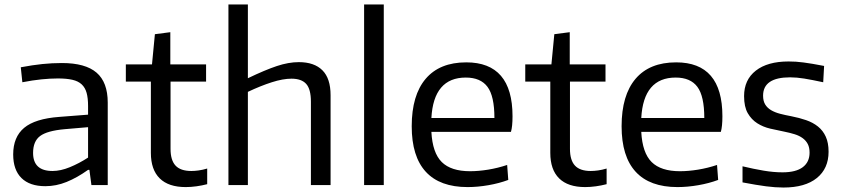

<svg xmlns="http://www.w3.org/2000/svg" viewBox="-20 -828 3768 859"><path d="M183 5Q113 5 76 -31.5Q39 -68 39 -137Q39 -215 88 -256Q137 -297 245 -305L374 -315V-354Q374 -389 367.5 -412.5Q361 -436 345.5 -450.5Q330 -465 304 -471Q278 -477 239 -477Q205 -477 165.5 -473Q126 -469 80 -460L73 -527Q126 -537 169.5 -541.5Q213 -546 257 -546Q362 -546 412 -503Q462 -460 462 -369V0H389L380 -68H374Q325 -33 278 -14Q231 5 183 5ZM215 -63Q251 -63 292.5 -80Q334 -97 374 -123V-259L269 -250Q191 -243 159.5 -219.5Q128 -196 128 -144Q128 -63 215 -63Z M811 9Q734 9 694.5 -30Q655 -69 655 -144V-463H543V-540H660L673 -675L742 -684V-540H902V-463H743V-162Q743 -111 765.5 -87Q788 -63 836 -63Q851 -63 869 -65.5Q887 -68 907 -74V-4Q884 2 859 5.5Q834 9 811 9Z M1002 -808H1089V-478Q1166 -515 1218.5 -532.5Q1271 -550 1317 -550Q1386 -550 1422.5 -513.5Q1459 -477 1459 -402V0H1371V-373Q1371 -429 1350 -452.5Q1329 -476 1284 -476Q1246 -476 1196 -460Q1146 -444 1089 -417V0H1002Z M1609 -808H1697V0H1609Z M2072 9Q1948 9 1885 -59.5Q1822 -128 1822 -263Q1822 -402 1884.5 -475.5Q1947 -549 2066 -549Q2273 -549 2273 -308Q2273 -262 2266 -238H1910Q1915 -144 1956.5 -103Q1998 -62 2083 -62Q2121 -62 2164 -69Q2207 -76 2249 -90L2254 -23Q2214 -8 2165.5 0.5Q2117 9 2072 9ZM2064 -481Q1920 -481 1910 -300H2192Q2192 -398 2161 -439.5Q2130 -481 2064 -481Z M2598 9Q2521 9 2481.5 -30Q2442 -69 2442 -144V-463H2330V-540H2447L2460 -675L2529 -684V-540H2689V-463H2530V-162Q2530 -111 2552.5 -87Q2575 -63 2623 -63Q2638 -63 2656 -65.5Q2674 -68 2694 -74V-4Q2671 2 2646 5.5Q2621 9 2598 9Z M3011 9Q2887 9 2824 -59.5Q2761 -128 2761 -263Q2761 -402 2823.5 -475.5Q2886 -549 3005 -549Q3212 -549 3212 -308Q3212 -262 3205 -238H2849Q2854 -144 2895.5 -103Q2937 -62 3022 -62Q3060 -62 3103 -69Q3146 -76 3188 -90L3193 -23Q3153 -8 3104.5 0.5Q3056 9 3011 9ZM3003 -481Q2859 -481 2849 -300H3131Q3131 -398 3100 -439.5Q3069 -481 3003 -481Z M3485 11Q3449 11 3407 5.5Q3365 0 3302 -12V-84Q3352 -72 3396.5 -64.5Q3441 -57 3481 -57Q3541 -57 3571.5 -80Q3602 -103 3602 -145Q3602 -168 3594 -183.5Q3586 -199 3571 -210Q3556 -221 3535 -227.5Q3514 -234 3489 -239Q3458 -245 3426 -252.5Q3394 -260 3368 -276.5Q3342 -293 3325.5 -321.5Q3309 -350 3309 -398Q3309 -471 3361.5 -512Q3414 -553 3508 -553Q3525 -553 3541 -552Q3557 -551 3575 -548.5Q3593 -546 3615 -542.5Q3637 -539 3667 -533L3663 -460Q3612 -471 3578 -476.5Q3544 -482 3515 -482Q3394 -482 3394 -400Q3394 -376 3403.5 -360.5Q3413 -345 3430 -335Q3447 -325 3470 -319Q3493 -313 3520 -308Q3556 -301 3586.5 -290.5Q3617 -280 3639.5 -262Q3662 -244 3674.5 -216.5Q3687 -189 3687 -149Q3687 -74 3634.5 -31.5Q3582 11 3485 11Z"/></svg>

Font: Encode Sans Normal
Style: Regular
Weight: 400
Designer: Pablo Impallari, Andres Torresi
Foundry: Pablo Impallari, Andres Torresi
Version: Version 1.000; ttfautohint (v1.00) -l 8 -r 50 -G 200 -x 14 -